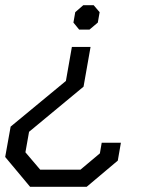

<svg xmlns="http://www.w3.org/2000/svg" viewBox="-39 -518 591 740"><path d="M345 -471 338 -431 306 -404H266L244 -431L251 -471L282 -498H322ZM283 -184 73 -10 59 69 116 136H271L346 73L353 32H427L415 101L295 202H77L-19 87L2 -30L215 -206L238 -337H310Z"/></svg>

Font: Chakra Petch
Style: Italic
Weight: 400
Italic angle: -10°
Designer: Katatrad Aksorn Co.,Ltd.
Foundry: Cadson Demak Co.,Ltd.
Version: Version 1.000; ttfautohint (v1.6)